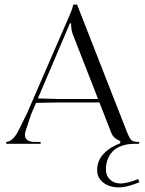

<svg xmlns="http://www.w3.org/2000/svg" viewBox="-20 -623 630 832"><path d="M7 0V-8Q10.8 -8 15.2 -9.4Q19.8 -10.8 27.2 -15.2Q34.8 -19.8 43.8 -31Q52.8 -42.2 61 -59L98 -134L282 -558Q295.8 -589.2 297 -603H314L527 -59Q539.8 -26 548.2 -17Q556.8 -8 577 -8H583V0H566Q533.2 0 508.4 8.6Q483.5 17.2 468.6 32.8Q453.8 48.2 446.4 67.9Q439 87.5 439 111Q439 138.5 456.6 155.2Q474.2 172 503 172Q521 172 551 163L579 153L584 167L556 177Q520 189 496 189Q453.8 189 427.4 168.2Q401 147.5 401 114Q401 73.2 429.2 43.4Q457.5 13.5 501 -2V-12Q489.5 -15.8 478.6 -24.6Q467.8 -33.5 462 -48L410.8 -179H232L136 -177.2L115 -128L92 -59Q88 -48.2 88 -38Q88 -23.8 98.6 -15.9Q109.2 -8 128 -8H156V0ZM144.2 -196.5 236 -194H405L296 -473Q288 -493.5 288 -522H283Z"/></svg>

Font: FogtwoNo5
Style: Regular
Weight: 400
Designer: gluk (gluksza@wp.pl)
Foundry: gluk (gluksza@wp.pl)
Version: Version 0.87